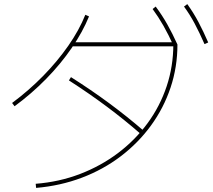

<svg xmlns="http://www.w3.org/2000/svg" viewBox="-20 -875 1040 936"><path d="M154 21Q269 12 370.5 -27Q472 -66 555.5 -129Q639 -192 699.5 -274.5Q760 -357 792.5 -454.5Q825 -552 825 -659L835 -649H330V-669H835L845 -658Q845 -548 811.5 -448Q778 -348 716 -263Q654 -178 568.5 -113Q483 -48 378.5 -8.5Q274 31 156 41ZM39 -373Q121 -434 190.5 -505Q260 -576 313 -652Q366 -728 396 -803L414 -795Q383 -719 329.5 -641Q276 -563 205 -490.5Q134 -418 51 -357ZM667 -221Q588 -290 501 -355Q414 -420 316 -483L326 -499Q424 -437 512 -372Q600 -307 681 -237ZM827 -650Q801 -707 776.5 -750Q752 -793 724 -831L739 -843Q771 -800 796 -755.5Q821 -711 845 -658ZM977 -660Q952 -717 928.5 -761Q905 -805 877 -843L893 -855Q924 -812 948 -766.5Q972 -721 995 -668Z"/></svg>

Font: M PLUS 1 Code Thin
Style: Regular
Weight: 250
Designer: Coji Morishita
Foundry: UNDERFOREST DESIGN
Version: Version 1.002